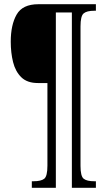

<svg xmlns="http://www.w3.org/2000/svg" viewBox="-20 -780 512 911"><path d="M131 111V80H139Q175 80 190 68Q205 56 205 6V-386H160Q109 -386 81 -413.5Q53 -441 42 -485.5Q31 -530 31 -582Q31 -662 59 -711Q87 -760 162 -760H435V-729H427Q392 -729 377 -716.5Q362 -704 362 -655V7Q362 56 377 68Q392 80 427 80H435V111H321V-721H245V111Z"/></svg>

Font: Noto Serif Ethiopic ExtraCondensed Light
Style: Regular
Weight: 300
Width: 2
Designer: Monotype Design Team
Foundry: Monotype Imaging Inc.
Version: Version 2.102; ttfautohint (v1.8.4.7-5d5b)